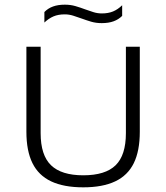

<svg xmlns="http://www.w3.org/2000/svg" viewBox="-20 -795 712 822"><path d="M336.5 7Q253 7 199 -18.5Q145 -44 119 -96.5Q93 -149 93 -231V-595H154V-225Q154 -130.5 198.5 -87.5Q243 -44.5 336.5 -44.5Q431 -44.5 475 -87.5Q519 -130.5 519 -225V-595H578.5V-231Q578.5 -149 552.8 -96.5Q527 -44 473.2 -18.5Q419.5 7 336.5 7ZM415.5 -696Q391 -696 370 -702.2Q349 -708.5 328.5 -716Q310.5 -722.5 293 -728Q275.5 -733.5 257 -733.5Q229.5 -733.5 209 -724.8Q188.5 -716 170 -698.5V-743.5Q185.5 -759.5 207 -767.2Q228.5 -775 257.5 -775Q282 -775 303.2 -768.8Q324.5 -762.5 344.5 -755Q362.5 -748.5 380 -743Q397.5 -737.5 416 -737.5Q443.5 -737.5 464 -746Q484.5 -754.5 503 -772.5V-727Q487.5 -711.5 466.2 -703.8Q445 -696 415.5 -696Z"/></svg>

Font: Encode Sans SC SemiExpanded Light
Style: Regular
Weight: 300
Width: 6
Designer: Multiple Designers
Foundry: Impallari Type
Version: Version 3.002